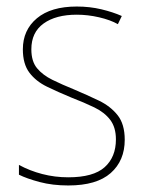

<svg xmlns="http://www.w3.org/2000/svg" viewBox="-20 -624 444 588"><path d="M362 -196Q362 -132 319 -94Q276 -56 189 -56Q141 -56 101.5 -66.5Q62 -77 38 -89V-119Q71 -101 109.5 -91Q148 -81 189 -81Q266 -81 300.5 -112Q335 -143 335 -197Q335 -234 317.5 -257Q300 -280 269 -295Q238 -310 199 -325Q158 -342 124 -358.5Q90 -375 70 -401.5Q50 -428 50 -473Q50 -532 93 -568Q136 -604 215 -604Q255 -604 290.5 -595.5Q326 -587 353 -575L341 -550Q318 -563 283.5 -571Q249 -579 215 -579Q151 -579 113.5 -552Q76 -525 76 -473Q76 -436 93.5 -415Q111 -394 140.5 -379.5Q170 -365 207 -350Q247 -333 282.5 -316Q318 -299 340 -271.5Q362 -244 362 -196Z"/></svg>

Font: Noto Sans Malayalam UI SemiCondensed Thin
Style: Regular
Weight: 100
Width: 4
Designer: Jelle Bosma - Monotype Design Team
Foundry: Monotype Imaging Inc.
Version: Version 2.104; ttfautohint (v1.8.4.7-5d5b)